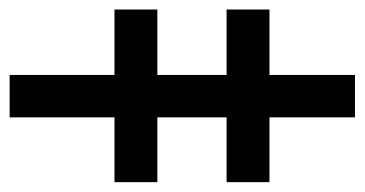

<svg xmlns="http://www.w3.org/2000/svg" viewBox="-247 -557 756 398"><g transform="rotate(90 131.0 -358.0)"><path d="M175.3 -715.8V0H87.4V-715.8ZM-48.3 -449.7V-538.6H309.6V-449.7ZM-48.3 -217.3V-306.2H309.6V-217.3Z"/></g></svg>

Font: Inter 20pt
Style: Bold
Weight: 700
Version: Version 4.001;git-66647c0bb